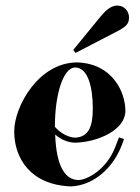

<svg xmlns="http://www.w3.org/2000/svg" viewBox="-20 -643 503 689"><path d="M430 -245C430 -312 384 -415 257 -419C119 -419 31 -262 31 -171C31 -79 86 21 236 26C322 21 388 -46 417 -122L425 -144L407 -150L393 -114C361 -32 290 3 262 3C215 3 182 -44 178 -160C211 -131 245 -131 250 -131C332 -133 430 -177 430 -245ZM249 -401C295 -401 313 -332 313 -254C313 -192 300 -151 249 -149C245 -149 209 -151 177 -188C177 -306 207 -399 249 -401ZM409 -535C431 -548 443 -557 443 -580C443 -604 425 -623 401 -623C381 -623 363 -610 342 -585L243 -464L251 -453Z"/></svg>

Font: Purple Purse
Style: Regular
Weight: 400
Designer: Astigmatic (AOETI)
Foundry: Astigmatic (AOETI)
Version: Version 1.000